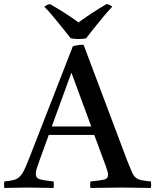

<svg xmlns="http://www.w3.org/2000/svg" viewBox="-48 -928 767 949"><path d="M-27 1Q-29 -15 -27 -31Q1 -34 18 -38Q35 -42 47 -52.5Q59 -63 70 -84.5Q81 -106 96 -145L312 -699Q323 -703 338.5 -705Q354 -707 365 -707L580 -136Q594 -100 603 -79.5Q612 -59 623 -50Q634 -41 651 -37.5Q668 -34 698 -31Q700 -15 698 1Q663 1 626 0Q589 -1 552 -1Q514 -1 475.5 0Q437 1 399 1Q396 -14 399 -31Q448 -36 467 -40.5Q486 -45 486 -64Q486 -72 483 -82Q480 -92 475 -107L418 -261H193L143 -123Q136 -104 132.5 -91.5Q129 -79 129 -69Q129 -47 149.5 -41.5Q170 -36 217 -31Q219 -14 217 1Q183 1 150 0Q117 -1 83 -1Q55 -1 29 0Q3 1 -27 1ZM208 -303H403L305 -569ZM340 -817Q371 -840 406 -863Q441 -886 479 -908Q496 -905 507 -895Q487 -874 463 -845.5Q439 -817 416.5 -788.5Q394 -760 378 -739Q371 -737 360.5 -736Q350 -735 339 -735Q330 -735 319.5 -736Q309 -737 301 -739Q285 -760 262 -788.5Q239 -817 215.5 -845.5Q192 -874 171 -895Q183 -904 199 -908Q237 -886 272.5 -863.5Q308 -841 340 -817Z"/></svg>

Font: Castoro
Style: Regular
Weight: 400
Designer: John Hudson
Foundry: Tiro Typeworks Ltd.
Version: Version 2.04